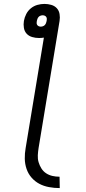

<svg xmlns="http://www.w3.org/2000/svg" viewBox="-20 -755 440 980"><path d="M285 205Q257 205 230 200Q203 195 180.5 183Q158 171 141 151.5Q124 132 115.5 107Q107 82 106.5 55Q106 28 111 0L204 -563Q198 -562 191.5 -561.5Q185 -561 179 -561Q161 -561 144 -566Q127 -571 116 -583Q105 -595 102 -612.5Q99 -630 102 -648Q105 -666 114 -683.5Q123 -701 138 -713Q153 -725 171 -730Q189 -735 207 -735Q225 -735 242 -730Q259 -725 270 -713Q281 -701 284 -683.5Q287 -666 284 -648L177 0Q174 19 173 37.5Q172 56 177 73Q182 90 191.5 105Q201 120 215.5 129.5Q230 139 247.5 143Q265 147 284 147ZM188 -619Q193 -619 199 -621Q205 -623 209 -627.5Q213 -632 215 -637.5Q217 -643 218 -648Q219 -653 219 -658.5Q219 -664 216 -668.5Q213 -673 208 -675Q203 -677 198 -677Q193 -677 187 -675Q181 -673 177 -668.5Q173 -664 171 -658.5Q169 -653 168 -648Q167 -643 167 -637.5Q167 -632 170 -627.5Q173 -623 178 -621Q183 -619 188 -619Z"/></svg>

Font: Iosevka Aile Light Oblique
Style: Regular
Weight: 300
Italic angle: -9°
Designer: Belleve Invis
Foundry: Belleve Invis
Version: Version 31.1.0; ttfautohint (v1.8.4)